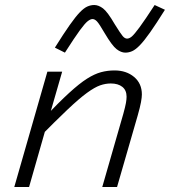

<svg xmlns="http://www.w3.org/2000/svg" viewBox="-20 -746 678 766"><path d="M228 -460 170 -259 96 0H37L169 -460ZM127 -188 156 -276Q215 -338 256 -375.5Q297 -413 327 -432Q357 -451 383 -458Q409 -465 437 -465Q484 -465 515 -439Q546 -413 546 -369Q546 -358 542.5 -338.5Q539 -319 529 -284L447 0H388L472 -292Q480 -321 482.5 -335.5Q485 -350 485 -360Q485 -386 468 -399.5Q451 -413 422 -413Q401 -413 379.5 -405.5Q358 -398 327 -375.5Q296 -353 248.5 -308Q201 -263 127 -188ZM398 -613Q376 -651 367 -660.5Q358 -670 349 -670Q341 -670 330 -661.5Q319 -653 298.5 -625Q278 -597 239 -536L199 -556Q234 -612 258 -646Q282 -680 298.5 -697Q315 -714 328.5 -720Q342 -726 356 -726Q373 -726 391 -712.5Q409 -699 438 -649Q461 -612 469.5 -602Q478 -592 487 -592Q496 -592 506 -600.5Q516 -609 537 -637.5Q558 -666 597 -726L638 -707Q603 -651 579 -617Q555 -583 538 -565.5Q521 -548 507.5 -542Q494 -536 480 -536Q463 -536 445 -550Q427 -564 398 -613Z"/></svg>

Font: Intel One Mono Light
Style: Italic
Weight: 300
Italic angle: -16°
Monospace: yes
Designer: Fred Shallcrass
Foundry: Frere-Jones Type LLC
Version: Version 1.004